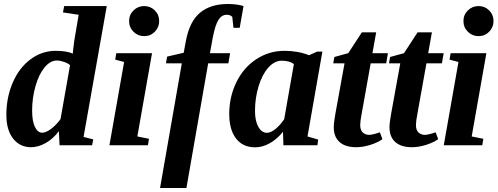

<svg xmlns="http://www.w3.org/2000/svg" viewBox="-20 -724 2484 957"><path d="M134.8 9.8Q79.1 9.8 45.4 -33.2Q11.7 -76.2 11.7 -151.4Q11.7 -237.8 43.2 -311.5Q74.7 -385.3 131.6 -428Q188.5 -470.7 257.8 -470.7Q311 -470.7 342.8 -457L344.2 -471.7L349.6 -517.6L372.1 -650.4L293.9 -662.1L299.8 -693.8H512.2L396.5 -41.5L444.8 -29.3L439 0H276.9L273.4 -70.3Q244.6 -31.7 207.5 -11Q170.4 9.8 134.8 9.8ZM140.1 -172.9Q140.1 -120.1 154.1 -91.3Q168 -62.5 190.4 -62.5Q209 -62.5 235.1 -82Q261.2 -101.6 281.7 -130.4L329.1 -398.9Q319.3 -408.7 299.1 -415.5Q278.8 -422.4 263.7 -422.4Q230.5 -422.4 201.9 -387.7Q173.3 -353 156.7 -293.9Q140.1 -234.9 140.1 -172.9Z M664.6 -43.9 722.7 -32.2 717.3 0H525.4L598.6 -415L554.2 -426.8L559.6 -459H737.8ZM623.5 -619.1Q623.5 -650.9 645.8 -672.4Q668 -693.8 698.7 -693.8Q730 -693.8 751.7 -672.1Q773.4 -650.4 773.4 -619.1Q773.4 -588.4 752 -566.2Q730.5 -543.9 698.7 -543.9Q667.5 -543.9 645.5 -565.7Q623.5 -587.4 623.5 -619.1Z M886.2 -408.2H807.1L813 -441.9L895.5 -460.9L906.7 -520.5Q924.8 -617.2 977.1 -660.6Q1029.3 -704.1 1116.2 -704.1Q1160.6 -704.1 1193.8 -693.8L1174.8 -585.4H1143.6L1137.7 -640.1Q1127.4 -650.4 1110.4 -650.4Q1084.5 -650.4 1068.4 -624.3Q1052.2 -598.1 1040.5 -536.1L1026.4 -459H1127L1118.2 -408.2H1017.6L909.2 212.9H777.8Z M1512.7 -43.9 1565.9 -28.3 1562 0H1392.6L1390.6 -67.4Q1361.8 -31.2 1325.4 -10.5Q1289.1 10.3 1251.5 10.3Q1190.4 10.3 1156.5 -33.7Q1122.6 -77.6 1122.6 -155.8Q1122.6 -241.2 1158.2 -314.2Q1193.8 -387.2 1257.6 -429Q1321.3 -470.7 1397.9 -470.7Q1465.3 -470.7 1520.5 -448.7L1560.5 -466.8H1586.9ZM1251 -171.4Q1251 -121.1 1267.8 -91.6Q1284.7 -62 1310.1 -62Q1329.6 -62 1353.5 -81.5Q1377.4 -101.1 1396.5 -129.9L1444.8 -404.8Q1422.9 -421.4 1384.3 -421.4Q1348.1 -421.4 1317.4 -387Q1286.6 -352.5 1268.8 -293.7Q1251 -234.9 1251 -171.4Z M1819.8 -51.8Q1836.4 -51.8 1873.5 -64.5L1886.2 -30.3Q1862.3 -13.2 1825.4 -1.7Q1788.6 9.8 1755.4 9.8Q1701.7 9.8 1672.6 -15.9Q1643.6 -41.5 1643.6 -90.3Q1643.6 -112.8 1652.3 -160.6L1697.3 -408.2H1641.1L1646.5 -439.9L1715.8 -459L1783.7 -563H1855L1836.4 -459H1913.6L1904.8 -408.2H1827.6L1783.2 -159.7Q1775.4 -119.6 1775.4 -101.1Q1775.4 -75.2 1788.3 -63.5Q1801.3 -51.8 1819.8 -51.8Z M2097.7 -51.8Q2114.3 -51.8 2151.4 -64.5L2164.1 -30.3Q2140.1 -13.2 2103.3 -1.7Q2066.4 9.8 2033.2 9.8Q1979.5 9.8 1950.4 -15.9Q1921.4 -41.5 1921.4 -90.3Q1921.4 -112.8 1930.2 -160.6L1975.1 -408.2H1918.9L1924.3 -439.9L1993.7 -459L2061.5 -563H2132.8L2114.3 -459H2191.4L2182.6 -408.2H2105.5L2061 -159.7Q2053.2 -119.6 2053.2 -101.1Q2053.2 -75.2 2066.2 -63.5Q2079.1 -51.8 2097.7 -51.8Z M2331.1 -43.9 2389.2 -32.2 2383.8 0H2191.9L2265.1 -415L2220.7 -426.8L2226.1 -459H2404.3ZM2290 -619.1Q2290 -650.9 2312.3 -672.4Q2334.5 -693.8 2365.2 -693.8Q2396.5 -693.8 2418.2 -672.1Q2439.9 -650.4 2439.9 -619.1Q2439.9 -588.4 2418.5 -566.2Q2397 -543.9 2365.2 -543.9Q2334 -543.9 2312 -565.7Q2290 -587.4 2290 -619.1Z"/></svg>

Font: Liberation Serif
Style: Bold Italic
Weight: 700
Italic angle: -16.333°
Designer: Steve Matteson
Foundry: Ascender Corporation
Version: Version 2.1.5